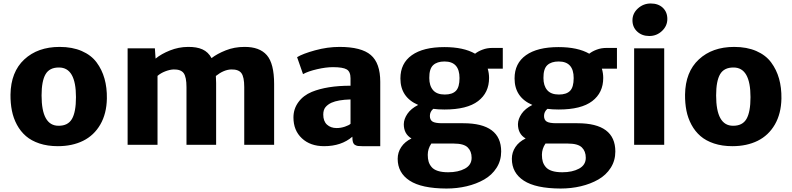

<svg xmlns="http://www.w3.org/2000/svg" viewBox="-20 -835 4566 1107"><path d="M313.5 7.8Q254.4 7.8 207.5 -7.8Q160.6 -23.4 129.4 -50.5Q98.1 -77.6 77.6 -115.7Q57.1 -153.8 48.6 -197Q40 -240.2 40.5 -289.6Q42.5 -420.4 120.1 -492.4Q197.8 -564.5 323.7 -564.5Q397 -564.5 451.4 -540.8Q505.9 -517.1 536.9 -475.3Q567.9 -433.6 582.5 -381.6Q597.2 -329.6 596.2 -267.1Q594.7 -179.7 558.3 -116.9Q522 -54.2 459.2 -23.2Q396.5 7.8 313.5 7.8ZM317.4 -109.9Q371.6 -109.4 394.8 -149.2Q418 -189 418 -274.9Q418 -445.8 320.3 -445.8Q265.6 -446.3 242.7 -407Q219.7 -367.7 219.7 -284.7Q219.7 -109.9 317.4 -109.9Z M715.8 0V-556.2H873L877 -497.1Q910.2 -524.4 960 -544.2Q1009.8 -564 1063 -564.5Q1113.8 -565.4 1147.2 -550.3Q1180.7 -535.2 1199.7 -500Q1231.9 -524.9 1281.5 -544.7Q1331.1 -564.5 1388.7 -564.5Q1476.1 -565.4 1518.3 -517.1Q1560.5 -468.8 1560.5 -350.6V0H1388.2V-333Q1388.2 -391.1 1371.8 -413.3Q1355.5 -435.5 1313 -434.6Q1270 -433.1 1224.6 -397Q1226.1 -377.9 1226.1 -356.4V0H1055.2V-332.5Q1055.2 -390.6 1039.1 -413.1Q1022.9 -435.5 980.5 -434.6Q958.5 -433.6 932.6 -423.6Q906.7 -413.6 888.2 -397.5V0Z M2172.4 7.8H2068.8Q2052.2 7.8 2043.7 6.6Q2035.2 5.4 2026.9 0.5Q2018.6 -4.4 2015.1 -14.9Q2011.7 -25.4 2011.7 -43V-46.9Q1948.2 7.8 1848.6 7.8Q1769 7.8 1720.5 -37.6Q1671.9 -83 1671.9 -157.7Q1671.9 -207 1700.2 -245.8Q1728.5 -284.7 1777.8 -305.2Q1865.2 -340.8 2001 -340.8V-383.3Q2001 -421.9 1979 -434.8Q1957 -447.8 1899.9 -447.8Q1859.4 -447.8 1808.3 -436Q1757.3 -424.3 1727.1 -407.7L1692.9 -505.4Q1725.6 -525.4 1796.6 -544.9Q1867.7 -564.5 1937.5 -564.5Q2063.5 -564.5 2117.9 -517.8Q2172.4 -471.2 2172.4 -363.3ZM1920.9 -96.7Q1944.8 -96.7 1968.5 -104.7Q1992.2 -112.8 2001 -121.1V-261.7Q1929.7 -259.8 1891.1 -242.7Q1869.1 -232.4 1856.4 -216.8Q1843.8 -201.2 1843.8 -174.3Q1843.8 -136.2 1865.2 -116.5Q1886.7 -96.7 1920.9 -96.7Z M2878.9 -439H2792Q2799.8 -412.6 2799.8 -385.7Q2799.8 -300.3 2736.3 -252Q2672.9 -203.6 2543 -203.6Q2504.9 -203.6 2478 -207.5Q2458.5 -190.9 2458.5 -166.5Q2458.5 -143.6 2473.9 -134Q2489.3 -124.5 2529.8 -124.5H2650.9Q2869.6 -124.5 2869.6 38.6Q2869.6 90.8 2843 132.6Q2816.4 174.3 2771.5 200Q2726.6 225.6 2670.9 238.8Q2615.2 252 2554.2 252Q2410.6 251.5 2341.8 206.5Q2272.9 161.6 2272.9 80.6Q2272.9 43.5 2293.5 12.7Q2314 -18.1 2352.5 -36.6Q2308.1 -62.5 2308.1 -119.1Q2308.6 -148.9 2329.1 -179Q2349.6 -209 2391.1 -230Q2288.6 -273.9 2288.6 -382.8Q2288.6 -470.2 2354.5 -516.8Q2420.4 -563.5 2542 -563.5Q2652.8 -563.5 2719.2 -525.4Q2736.3 -539.1 2762.2 -548.8Q2788.1 -558.6 2817.4 -558.6H2878.9ZM2544.4 -290Q2587.9 -290 2608.6 -311.3Q2629.4 -332.5 2629.4 -384.8Q2629.4 -480.5 2543 -480.5Q2500 -480.5 2477.3 -459.2Q2454.6 -438 2455.1 -385.3Q2455.1 -340.8 2476.8 -315.4Q2498.5 -290 2544.4 -290ZM2466.8 -7.3Q2446.3 22.9 2446.3 57.6Q2446.3 80.1 2451.2 96.7Q2456.1 113.3 2468.3 127.9Q2480.5 142.6 2504.4 150.4Q2528.3 158.2 2564 158.2Q2622.1 158.2 2660.6 137.2Q2699.2 116.2 2699.2 74.7Q2699.2 37.1 2676.5 14.9Q2653.8 -7.3 2596.2 -7.3Z M3537.1 -439H3450.2Q3458 -412.6 3458 -385.7Q3458 -300.3 3394.5 -252Q3331.1 -203.6 3201.2 -203.6Q3163.1 -203.6 3136.2 -207.5Q3116.7 -190.9 3116.7 -166.5Q3116.7 -143.6 3132.1 -134Q3147.5 -124.5 3188 -124.5H3309.1Q3527.8 -124.5 3527.8 38.6Q3527.8 90.8 3501.2 132.6Q3474.6 174.3 3429.7 200Q3384.8 225.6 3329.1 238.8Q3273.4 252 3212.4 252Q3068.8 251.5 3000 206.5Q2931.2 161.6 2931.2 80.6Q2931.2 43.5 2951.7 12.7Q2972.2 -18.1 3010.7 -36.6Q2966.3 -62.5 2966.3 -119.1Q2966.8 -148.9 2987.3 -179Q3007.8 -209 3049.3 -230Q2946.8 -273.9 2946.8 -382.8Q2946.8 -470.2 3012.7 -516.8Q3078.6 -563.5 3200.2 -563.5Q3311 -563.5 3377.4 -525.4Q3394.5 -539.1 3420.4 -548.8Q3446.3 -558.6 3475.6 -558.6H3537.1ZM3202.6 -290Q3246.1 -290 3266.8 -311.3Q3287.6 -332.5 3287.6 -384.8Q3287.6 -480.5 3201.2 -480.5Q3158.2 -480.5 3135.5 -459.2Q3112.8 -438 3113.3 -385.3Q3113.3 -340.8 3135 -315.4Q3156.7 -290 3202.6 -290ZM3125 -7.3Q3104.5 22.9 3104.5 57.6Q3104.5 80.1 3109.4 96.7Q3114.3 113.3 3126.5 127.9Q3138.7 142.6 3162.6 150.4Q3186.5 158.2 3222.2 158.2Q3280.3 158.2 3318.8 137.2Q3357.4 116.2 3357.4 74.7Q3357.4 37.1 3334.7 14.9Q3312 -7.3 3254.4 -7.3Z M3636.2 0V-556.2H3809.6V0ZM3723.6 -627.4Q3681.6 -627.4 3654.1 -652.8Q3626.5 -678.2 3626.5 -717.8Q3626.5 -757.8 3658 -786.4Q3689.5 -814.9 3731.9 -814.9Q3775.4 -814.9 3801.5 -790.3Q3827.6 -765.6 3827.6 -725.6Q3827.6 -685.5 3796.9 -656.5Q3766.1 -627.4 3723.6 -627.4Z M4202.6 7.8Q4143.6 7.8 4096.7 -7.8Q4049.8 -23.4 4018.6 -50.5Q3987.3 -77.6 3966.8 -115.7Q3946.3 -153.8 3937.7 -197Q3929.2 -240.2 3929.7 -289.6Q3931.6 -420.4 4009.3 -492.4Q4086.9 -564.5 4212.9 -564.5Q4286.1 -564.5 4340.6 -540.8Q4395 -517.1 4426 -475.3Q4457 -433.6 4471.7 -381.6Q4486.3 -329.6 4485.4 -267.1Q4483.9 -179.7 4447.5 -116.9Q4411.1 -54.2 4348.4 -23.2Q4285.6 7.8 4202.6 7.8ZM4206.5 -109.9Q4260.7 -109.4 4283.9 -149.2Q4307.1 -189 4307.1 -274.9Q4307.1 -445.8 4209.5 -445.8Q4154.8 -446.3 4131.8 -407Q4108.9 -367.7 4108.9 -284.7Q4108.9 -109.9 4206.5 -109.9Z"/></svg>

Font: HaufeMerriweatherSans
Style: Bold
Weight: 700
Designer: Eben Sorkin
Foundry: Eben Sorkin
Version: Version 1.56